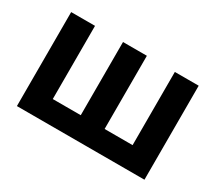

<svg xmlns="http://www.w3.org/2000/svg" viewBox="-102 -725 1042 927"><g transform="rotate(30 418.5 -262.0)"><path d="M63 0V-524H196V-116H352V-524H485V-116H641V-524H774V0Z"/></g></svg>

Font: IngvarSans
Style: Bold
Weight: 700
Version: Version 3.000